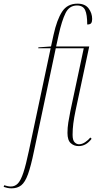

<svg xmlns="http://www.w3.org/2000/svg" viewBox="-151 -790 549 1050"><path d="M-88 240Q-100 240 -111.5 237.5Q-123 235 -131 232L-128 223Q-122 225 -111.5 227.5Q-101 230 -92 230Q-69 230 -53 213Q-37 196 -23 153.5Q-9 111 7 35L126 -526H58L59 -531L128 -536L142 -600Q160 -682 188.5 -726Q217 -770 273 -770Q314 -770 333.5 -744Q353 -718 353 -686Q353 -672 348 -664Q343 -656 326 -656Q326 -710 314.5 -735Q303 -760 270 -760Q228 -760 207.5 -718.5Q187 -677 170 -600L156 -536H337L262 -184Q254 -146 250 -115Q246 -84 246 -53Q246 -23 257 -12Q268 -1 281 -1Q298 -1 315.5 -13Q333 -25 343 -38L350 -31Q320 9 279 9Q254 9 236 -7Q218 -23 218 -63Q218 -92 222.5 -120Q227 -148 234 -183L307 -526H154L35 36Q18 119 2 163Q-14 207 -35 223.5Q-56 240 -88 240Z"/></svg>

Font: Noto Serif Display ExtraCondensed Thin
Style: Italic
Weight: 100
Width: 2
Italic angle: -12°
Designer: Monotype Design Team
Foundry: Monotype Imaging Inc.
Version: Version 2.009